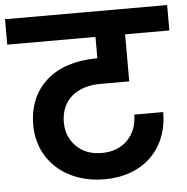

<svg xmlns="http://www.w3.org/2000/svg" viewBox="-72 -790 792 813"><g transform="rotate(-5 323.5 -384.0)"><path d="M-21 -740V-632H354V-541H349C172 -541 59 -443 59 -283C59 -132 177 -28 340 -28C505 -28 612 -133 612 -290H489C489 -246 475 -210 448 -182C420 -154 383 -140 338 -140C294 -140 258 -153 231 -180C203 -207 189 -241 189 -283C189 -379 258 -432 357 -432H480V-632H668V-740Z"/></g></svg>

Font: Poppins SemiBold
Style: Regular
Weight: 600
Designer: Ninad Kale (Devanagari), Jonny Pinhorn (Latin)
Foundry: Indian Type Foundry
Version: 4.004